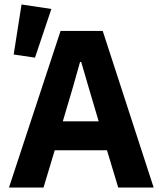

<svg xmlns="http://www.w3.org/2000/svg" viewBox="-20 -836 725 856"><path d="M665 0H507L457 -166H224L174 0H20L250 -698H438ZM420 -295 377 -440 342 -560H337L303 -440L260 -295ZM209 -796 136 -579 41 -593 76 -816Z"/></svg>

Font: IBM Plex Sans
Style: Regular
Weight: 400
Designer: Mike Abbink, Paul van der Laan, Pieter van Rosmalen
Foundry: Bold Monday
Version: Version 3.201